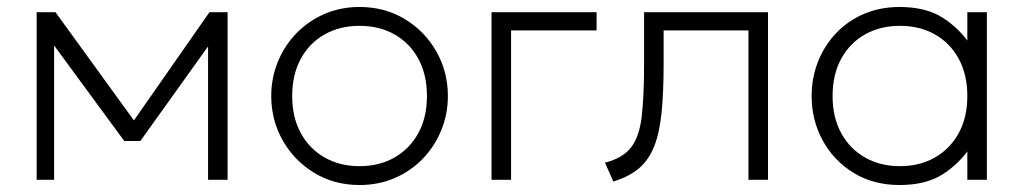

<svg xmlns="http://www.w3.org/2000/svg" viewBox="-20 -515 2932 550"><path d="M85 0V-480H136H139L376 -153L351 -152L580 -480H632V0H576V-401L586 -396L382 -111H336L126 -397L135 -402V0Z M1010 15Q937.5 15 880.2 -19.8Q823 -54.5 790 -112.5Q757 -170.5 757 -240Q757 -292 776 -338.2Q795 -384.5 829.2 -419.8Q863.5 -455 909.5 -475Q955.5 -495 1010 -495Q1082.5 -495 1139.8 -460.2Q1197 -425.5 1230 -367.5Q1263 -309.5 1263 -240Q1263 -188 1244 -141.8Q1225 -95.5 1191 -60.2Q1157 -25 1110.8 -5Q1064.5 15 1010 15ZM1010 -39Q1066.5 -39 1110 -63.8Q1153.5 -88.5 1178.2 -133.5Q1203 -178.5 1203 -240Q1203 -301.5 1178.2 -346.8Q1153.5 -392 1110 -416.5Q1066.5 -441 1010 -441Q953.5 -441 910 -416.5Q866.5 -392 841.8 -346.8Q817 -301.5 817 -240Q817 -178.5 841.8 -133.5Q866.5 -88.5 910 -63.8Q953.5 -39 1010 -39Z M1388 0V-480H1689V-428H1444V0Z M1737 5 1713 -49Q1764 -62 1787.8 -92.8Q1811.5 -123.5 1818.2 -181Q1825 -238.5 1825 -332V-480H2180V0H2124V-428H1881V-332Q1881 -251 1875.2 -193.2Q1869.5 -135.5 1854.2 -96.5Q1839 -57.5 1810.8 -33.2Q1782.5 -9 1737 5Z M2557 15Q2482 15 2425.2 -19.8Q2368.5 -54.5 2336.8 -112.5Q2305 -170.5 2305 -240Q2305 -292 2323.2 -338.2Q2341.5 -384.5 2374.8 -419.8Q2408 -455 2454.5 -475Q2501 -495 2557 -495Q2633 -495 2681.2 -463.8Q2729.5 -432.5 2760 -386L2751 -374V-480H2807V0H2751V-106L2760 -94Q2729.5 -47.5 2681.2 -16.2Q2633 15 2557 15ZM2558 -39Q2614.5 -39 2658 -63.8Q2701.5 -88.5 2726.2 -133.5Q2751 -178.5 2751 -240Q2751 -301.5 2726.2 -346.8Q2701.5 -392 2658 -416.5Q2614.5 -441 2558 -441Q2501.5 -441 2458 -416.5Q2414.5 -392 2389.8 -346.8Q2365 -301.5 2365 -240Q2365 -178.5 2389.8 -133.5Q2414.5 -88.5 2458 -63.8Q2501.5 -39 2558 -39Z"/></svg>

Font: Geologica Cursive Thin
Style: Regular
Weight: 250
Designer: Sindre Bremnes, Frode Helland
Foundry: Monokrom Skriftforlag AS
Version: Version 1.010;gftools[0.9.28]